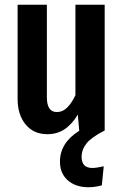

<svg xmlns="http://www.w3.org/2000/svg" viewBox="-20 -549 517 807"><path d="M420 -529V0H419Q364 28 343.5 54Q323 80 323 110Q323 157 368 157Q385 157 416 150L408 230Q379 238 352 238Q298 238 265 209Q232 180 232 130Q232 51 314 0H313L307 -67Q282 -26 251 -5.5Q220 15 179 15Q121 15 87.5 -26Q54 -67 54 -133V-529H177V-140Q177 -78 219 -78Q243 -78 262 -96.5Q281 -115 297 -149V-529Z"/></svg>

Font: Fira Sans Compressed Medium
Style: Regular
Weight: 500
Width: 1
Designer: bBox Type GmbH & Carrois Corporate GbR & Edenspiekermann AG
Foundry: bBox Type GmbH & Carrois Corporate GbR & Edenspiekermann AG
Version: Version 4.301